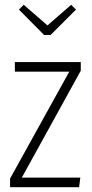

<svg xmlns="http://www.w3.org/2000/svg" viewBox="-20 -781 385 801"><path d="M317 -522V-486L71 -40H315L310 0H22V-36L269 -482H42V-522ZM277 -761 297 -741 191 -635H164L59 -741L79 -761L178 -675Z"/></svg>

Font: Fira Sans Extra Condensed ExtraLight
Style: Regular
Weight: 275
Width: 1
Designer: Carrois Corporate & Edenspiekermann AG
Foundry: Carrois Corporate GbR & Edenspiekermann AG
Version: Version 4.203